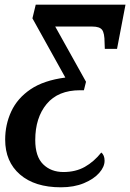

<svg xmlns="http://www.w3.org/2000/svg" viewBox="-20 -556 554 817"><path d="M239 241Q128 241 65 186.5Q2 132 2 38Q2 -26 28 -82Q54 -138 110 -176Q166 -214 258 -226L118 -478L132 -536H514L478 -348H426L425 -375Q425 -415 414.5 -429Q404 -443 373 -443H215L346 -208L337 -172H321Q227 -172 178.5 -113.5Q130 -55 130 40Q130 110 163.5 143Q197 176 250 176Q302 176 341 154Q380 132 411 93Q425 104 425 128Q425 154 402 180Q379 206 337 223.5Q295 241 239 241Z"/></svg>

Font: Noto Serif SemiCondensed SemiBold
Style: Italic
Weight: 600
Width: 4
Italic angle: -12°
Designer: Monotype Design Team
Foundry: Monotype Imaging Inc.
Version: Version 2.014; ttfautohint (v1.8.4.7-5d5b)